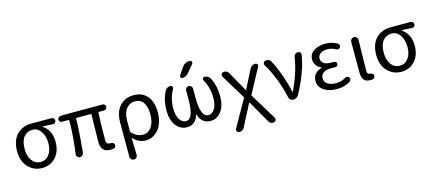

<svg xmlns="http://www.w3.org/2000/svg" viewBox="-65 -1450 5251 2330"><g transform="rotate(-15 2560.5 -285.5)"><path d="M294.9 12.7Q192.4 12.7 121.6 -61.5Q50.8 -135.7 50.8 -264.6Q50.8 -334 71.3 -388.7Q91.8 -443.4 127 -476.1Q162.1 -508.8 206.1 -525.9Q250 -543 298.8 -543H556.6Q573.2 -543 584.5 -531.7Q595.7 -520.5 595.7 -503.9Q595.7 -488.3 584.5 -477.5Q573.2 -466.8 557.6 -467.8Q489.3 -472.7 426.8 -473.6Q424.8 -473.6 424.8 -471.7Q424.8 -469.7 426.8 -468.8Q476.6 -439.5 504.4 -384.3Q532.2 -329.1 532.2 -253.9Q532.2 -130.9 464.8 -59.1Q397.5 12.7 294.9 12.7ZM295.9 -63.5Q361.3 -63.5 402.3 -117.2Q443.4 -170.9 443.4 -260.7Q443.4 -346.7 403.8 -406.7Q364.3 -466.8 296.9 -466.8Q229.5 -466.8 188 -415.5Q146.5 -364.3 146.5 -264.6Q146.5 -172.9 188 -118.2Q229.5 -63.5 295.9 -63.5Z M1150.4 12.7Q1088.9 12.7 1060.5 -21Q1032.2 -54.7 1032.2 -122.1Q1032.2 -148.4 1035.2 -273.4Q1038.1 -398.4 1038.1 -460.9Q1038.1 -467.8 1031.2 -467.8H852.5Q845.7 -467.8 845.7 -460.9Q844.7 -313.5 818.4 -41Q816.4 -21.5 801.8 -8.8Q788.1 2.9 770.5 2.9Q768.6 2.9 767.6 2.9Q749 2 737.3 -12.7Q727.5 -24.4 727.5 -39.1Q727.5 -42 728.5 -45.9Q758.8 -261.7 759.8 -460.9Q759.8 -467.8 752 -467.8H668.9Q655.3 -467.8 645 -478Q634.8 -488.3 634.8 -502.9Q634.8 -517.6 644.5 -528.3Q654.3 -539.1 668.9 -540L711.9 -543H1199.2Q1214.8 -543 1225.6 -532.2Q1236.3 -521.5 1236.3 -505.9Q1236.3 -490.2 1225.6 -479Q1214.8 -467.8 1199.2 -467.8H1133.8Q1126 -467.8 1126 -460.9Q1118.2 -319.3 1118.2 -116.2Q1118.2 -87.9 1130.9 -75.7Q1143.6 -63.5 1168.9 -63.5Q1173.8 -63.5 1178.7 -63.5Q1193.4 -64.5 1205.1 -56.2Q1216.8 -47.9 1219.7 -33.2Q1221.7 -18.6 1213.9 -5.4Q1206.1 7.8 1191.4 9.8Q1172.9 12.7 1150.4 12.7Z M1349.6 155.3V-276.4Q1349.6 -410.2 1417.5 -482.4Q1485.4 -554.7 1589.8 -554.7Q1702.1 -554.7 1762.7 -481.4Q1823.2 -408.2 1823.2 -278.3Q1823.2 -210.9 1804.7 -154.3Q1786.1 -97.7 1754.4 -61.5Q1722.7 -25.4 1682.6 -5.4Q1642.6 14.6 1599.6 14.6Q1505.9 14.6 1440.4 -56.6Q1439.5 -57.6 1437.5 -57.1Q1435.5 -56.6 1435.5 -54.7Q1441.4 115.2 1441.4 155.3Q1441.4 173.8 1427.7 187.5Q1415 201.2 1396 201.2Q1377 201.2 1363.3 187.5Q1349.6 173.8 1349.6 155.3ZM1584 -61.5Q1646.5 -61.5 1688 -120.1Q1729.5 -178.7 1729.5 -277.3Q1729.5 -371.1 1694.3 -424.8Q1659.2 -478.5 1585.9 -478.5Q1521.5 -478.5 1479 -425.3Q1436.5 -372.1 1436.5 -274.4V-142.6Q1436.5 -134.8 1441.4 -129.9Q1501 -61.5 1584 -61.5Z M2262.7 -732.4Q2277.3 -754.9 2301.3 -767.6Q2325.2 -780.3 2352.5 -780.3H2356.4Q2374 -780.3 2380.9 -764.6Q2387.7 -749 2377 -736.3L2293.9 -636.7Q2264.6 -602.5 2219.7 -602.5Q2205.1 -602.5 2198.7 -615.2Q2192.4 -627.9 2200.2 -639.6ZM2269.5 -131.8Q2269.5 -132.8 2267.6 -132.8Q2265.6 -132.8 2265.6 -131.8Q2230.5 -10.7 2119.1 -10.7Q2118.2 -10.7 2117.2 -10.7Q2038.1 -10.7 1983.9 -80.6Q1929.7 -150.4 1929.7 -269.5Q1929.7 -401.4 1983.4 -505.9Q1993.2 -525.4 2012.2 -536.1Q2031.2 -546.9 2053.7 -546.9Q2068.4 -546.9 2075.7 -533.7Q2083 -520.5 2076.2 -506.8Q2015.6 -400.4 2015.6 -274.4Q2015.6 -183.6 2048.3 -134.3Q2081.1 -85 2125 -85Q2224.6 -85 2223.6 -330.1V-445.3Q2223.6 -462.9 2236.3 -475.6Q2249 -488.3 2267.1 -488.3Q2285.2 -488.3 2297.9 -475.6Q2310.5 -462.9 2310.5 -445.3V-330.1Q2310.5 -85 2411.1 -85Q2454.1 -85 2486.8 -134.3Q2519.5 -183.6 2519.5 -274.4Q2519.5 -400.4 2460 -506.8Q2452.1 -520.5 2459.5 -533.7Q2466.8 -546.9 2481.4 -546.9Q2503.9 -546.9 2522.9 -536.1Q2542 -525.4 2551.8 -505.9Q2604.5 -402.3 2604.5 -273.4Q2604.5 -150.4 2550.8 -80.6Q2497.1 -10.7 2418 -10.7Q2303.7 -10.7 2269.5 -131.8Z M2780.3 173.8Q2770.5 192.4 2751 202.1Q2737.3 209 2721.7 209Q2716.8 209 2711.9 208Q2695.3 206.1 2687.5 190.4Q2683.6 183.6 2683.6 175.8Q2683.6 168 2688.5 160.2L2877.9 -174.8Q2880.9 -180.7 2877.9 -187.5L2693.4 -491.2Q2688.5 -500 2688.5 -508.8Q2688.5 -515.6 2690.4 -522.5Q2697.3 -538.1 2713.9 -543Q2722.7 -544.9 2729.5 -544.9Q2741.2 -544.9 2752.9 -540Q2772.5 -532.2 2782.2 -514.6L2922.9 -264.6Q2923.8 -262.7 2926.3 -262.7Q2928.7 -262.7 2928.7 -264.6L3047.9 -498Q3057.6 -517.6 3076.7 -529.3Q3095.7 -541 3117.2 -541Q3133.8 -541 3142.1 -526.9Q3150.4 -512.7 3142.6 -499L2975.6 -188.5Q2972.7 -181.6 2976.6 -175.8L3176.8 153.3Q3181.6 161.1 3181.6 169.9Q3181.6 176.8 3178.7 183.6Q3172.9 199.2 3156.2 204.1Q3148.4 206.1 3140.6 206.1Q3128.9 206.1 3117.2 201.2Q3098.6 193.4 3088.9 174.8L2929.7 -103.5Q2928.7 -104.5 2926.3 -104.5Q2923.8 -104.5 2923.8 -103.5Z M3519.5 -39.1Q3509.8 -21.5 3491.7 -10.7Q3473.6 0 3452.1 0Q3432.6 0 3417.5 -12.2Q3402.3 -24.4 3398.4 -43.9Q3338.9 -302.7 3223.6 -493.2Q3218.8 -502 3218.8 -511.7Q3218.8 -517.6 3220.7 -524.4Q3227.5 -541 3244.1 -544.9Q3252 -546.9 3260.7 -546.9Q3272.5 -546.9 3284.2 -543Q3303.7 -535.2 3313.5 -516.6Q3360.4 -430.7 3401.9 -314.5Q3443.4 -198.2 3464.8 -95.7Q3465.8 -92.8 3468.3 -92.8Q3470.7 -92.8 3471.7 -95.7Q3574.2 -314.5 3600.6 -497.1Q3603.5 -516.6 3618.2 -529.8Q3632.8 -543 3652.3 -543Q3670.9 -543 3682.6 -529.3Q3691.4 -518.6 3691.4 -504.9Q3691.4 -502 3690.4 -498Q3649.4 -274.4 3519.5 -39.1Z M4000 12.7Q3897.5 12.7 3833.5 -31.2Q3769.5 -75.2 3769.5 -150.4Q3769.5 -203.1 3800.3 -236.8Q3831.1 -270.5 3879.9 -284.2Q3882.8 -285.2 3882.8 -287.6Q3882.8 -290 3880.9 -291Q3840.8 -305.7 3818.8 -338.9Q3796.9 -372.1 3796.9 -411.1Q3796.9 -481.4 3856 -519Q3915 -556.6 4003.9 -556.6Q4080.1 -556.6 4150.4 -516.6Q4163.1 -508.8 4166 -494.1Q4168.9 -479.5 4161.1 -466.8Q4154.3 -454.1 4139.6 -451.2Q4125 -448.2 4113.3 -455.1Q4062.5 -484.4 4006.8 -484.4Q3954.1 -484.4 3920.9 -461.9Q3887.7 -439.5 3887.7 -399.4Q3887.7 -360.4 3918.5 -337.9Q3949.2 -315.4 4012.7 -315.4Q4028.3 -315.4 4043.9 -315.4Q4058.6 -316.4 4069.3 -306.6Q4080.1 -296.9 4080.1 -282.7Q4080.1 -268.6 4069.3 -258.3Q4058.6 -248 4043.9 -249Q4019.5 -250 3996.1 -250Q3929.7 -250 3895.5 -226.1Q3861.3 -202.1 3861.3 -156.7Q3861.3 -111.3 3900.4 -85.4Q3939.5 -59.6 4008.8 -59.6Q4074.2 -59.6 4127.9 -93.8Q4140.6 -101.6 4155.3 -99.1Q4169.9 -96.7 4177.7 -85Q4183.6 -75.2 4183.6 -64.5Q4183.6 -60.5 4182.6 -56.6Q4179.7 -41 4167 -33.2Q4094.7 12.7 4000 12.7Z M4415 12.7Q4360.4 12.7 4335.9 -18.6Q4311.5 -49.8 4311.5 -113.3V-497.1Q4311.5 -515.6 4325.2 -529.3Q4338.9 -543 4357.9 -543Q4377 -543 4389.6 -529.3Q4403.3 -516.6 4403.3 -498L4396.5 -106.4Q4396.5 -63.5 4433.6 -63.5Q4448.2 -62.5 4460 -55.2Q4471.7 -47.9 4474.6 -34.2Q4474.6 -30.3 4474.6 -25.4Q4474.6 -14.6 4469.7 -4.9Q4461.9 7.8 4447.3 10.7Q4432.6 12.7 4415 12.7Z M4806.6 12.7Q4704.1 12.7 4633.3 -61.5Q4562.5 -135.7 4562.5 -264.6Q4562.5 -334 4583 -388.7Q4603.5 -443.4 4638.7 -476.1Q4673.8 -508.8 4717.8 -525.9Q4761.7 -543 4810.5 -543H5068.4Q5085 -543 5096.2 -531.7Q5107.4 -520.5 5107.4 -503.9Q5107.4 -488.3 5096.2 -477.5Q5085 -466.8 5069.3 -467.8Q5001 -472.7 4938.5 -473.6Q4936.5 -473.6 4936.5 -471.7Q4936.5 -469.7 4938.5 -468.8Q4988.3 -439.5 5016.1 -384.3Q5043.9 -329.1 5043.9 -253.9Q5043.9 -130.9 4976.6 -59.1Q4909.2 12.7 4806.6 12.7ZM4807.6 -63.5Q4873 -63.5 4914.1 -117.2Q4955.1 -170.9 4955.1 -260.7Q4955.1 -346.7 4915.5 -406.7Q4876 -466.8 4808.6 -466.8Q4741.2 -466.8 4699.7 -415.5Q4658.2 -364.3 4658.2 -264.6Q4658.2 -172.9 4699.7 -118.2Q4741.2 -63.5 4807.6 -63.5Z"/></g></svg>

Font: Gen Jyuu Gothic Regular
Style: Regular
Weight: 400
Designer: [Source Han Sans]
Ryoko NISHIZUKA  (kana & ideographs); Paul D. Hunt (Latin, Greek & Cyrillic); Wenlong ZHANG  (bopomofo
Version: Version 1.002.20150607